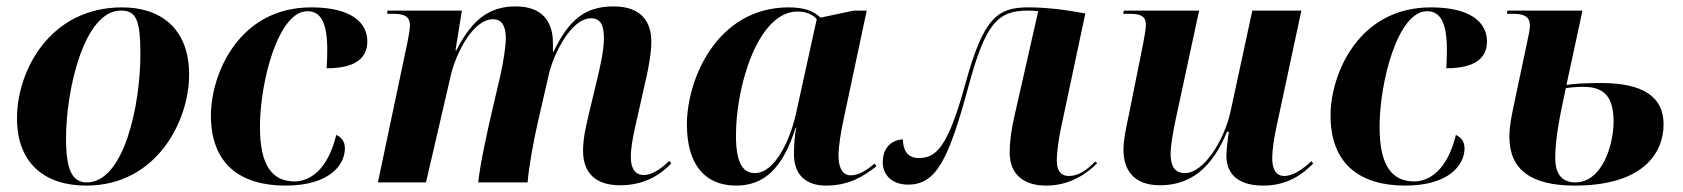

<svg xmlns="http://www.w3.org/2000/svg" viewBox="-20 -569 5250 599"><path d="M249 10C469 10 570 -192 570 -336C570 -485 476 -546 361 -546C137 -546 33 -350 33 -200C33 -59 120 10 249 10ZM251 0C205 0 186 -39 186 -138C186 -288 242 -536 357 -536C404 -536 418 -509 418 -400C418 -241 367 0 251 0Z M871 10C1007 10 1056 -54 1056 -106C1056 -130 1043 -142 1029 -148C1002 -36 944 -3 899 -3C829 -3 791 -53 791 -173C791 -314 848 -534 939 -534C980 -534 1001 -500 1001 -413C1001 -389 1000 -371 999 -356C1096 -356 1126 -393 1126 -440C1126 -497 1078 -546 951 -546C723 -546 638 -335 638 -209C638 -56 731 10 871 10Z M1915 9C1991 9 2042 -25 2074 -59L2068 -67C2049 -49 2019 -23 1988 -23C1963 -23 1948 -42 1948 -79C1948 -107 1954 -139 1962 -175L1995 -321C2003 -356 2012 -403 2012 -439C2012 -501 1981 -549 1894 -549C1803 -549 1754 -505 1707 -408H1705V-435C1705 -498 1675 -549 1589 -549C1514 -549 1456 -516 1404 -412H1401L1421 -536H1189L1188 -526H1206C1241 -526 1259 -518 1259 -489C1259 -478 1255 -458 1252 -441L1159 0H1309L1386 -332C1402 -403 1456 -509 1518 -509C1551 -509 1558 -479 1558 -449C1558 -427 1551 -376 1540 -329L1514 -218C1500 -157 1477 -53 1472 0H1626C1630 -48 1644 -128 1659 -192L1692 -336C1706 -398 1761 -512 1824 -512C1862 -512 1864 -475 1864 -447C1864 -411 1851 -356 1845 -330L1817 -213C1806 -168 1799 -132 1799 -99C1799 -30 1837 9 1915 9Z M2277 10C2363 10 2422 -43 2462 -170H2464C2460 -148 2457 -125 2457 -88C2457 -21 2497 10 2557 10C2629 10 2674 -19 2714 -50L2709 -59C2687 -41 2662 -22 2634 -22C2611 -22 2596 -42 2596 -83C2596 -115 2604 -158 2610 -188L2684 -536H2644L2540 -514C2520 -533 2492 -546 2441 -546C2217 -546 2123 -322 2123 -181C2123 -58 2177 10 2277 10ZM2335 -29C2303 -29 2276 -51 2276 -146C2276 -304 2346 -533 2468 -533C2495 -533 2516 -524 2528 -509L2463 -213C2445 -133 2398 -29 2335 -29Z M3244 10C3318 10 3372 -28 3403 -60L3397 -65C3366 -34 3342 -20 3314 -20C3292 -20 3277 -34 3277 -67C3277 -95 3283 -138 3291 -174L3366 -527C3313 -537 3250 -546 3188 -546C3092 -546 3048 -514 2991 -305C2936 -105 2899 -76 2846 -76C2809 -76 2797 -104 2797 -134C2768 -134 2734 -113 2734 -63C2734 -22 2764 7 2813 7C2900 7 2939 -69 3001 -298C3054 -494 3091 -536 3187 -536C3200 -536 3208 -535 3219 -534L3146 -212C3134 -161 3130 -125 3130 -93C3130 -30 3168 10 3244 10Z M3921 10C3996 10 4044 -25 4077 -59L4071 -66C4046 -42 4014 -20 3987 -20C3962 -20 3949 -39 3949 -76C3949 -99 3955 -140 3961 -167L4040 -536H3887L3819 -221C3799 -130 3735 -29 3677 -29C3645 -29 3632 -51 3632 -89C3632 -114 3640 -160 3648 -197L3721 -536H3486L3484 -526H3502C3540 -526 3555 -518 3555 -491C3555 -480 3551 -458 3546 -431L3502 -212C3495 -178 3485 -135 3485 -102C3485 -43 3513 9 3599 9C3695 9 3762 -46 3808 -158H3814C3811 -143 3806 -97 3806 -84C3806 -33 3835 10 3921 10Z M4364 10C4500 10 4549 -54 4549 -106C4549 -130 4536 -142 4522 -148C4495 -36 4437 -3 4392 -3C4322 -3 4284 -53 4284 -173C4284 -314 4341 -534 4432 -534C4473 -534 4494 -500 4494 -413C4494 -389 4493 -371 4492 -356C4589 -356 4619 -393 4619 -440C4619 -497 4571 -546 4444 -546C4216 -546 4131 -335 4131 -209C4131 -56 4224 10 4364 10Z M4893 10C5109 10 5170 -94 5170 -181C5170 -268 5105 -310 4975 -310C4915 -310 4888 -307 4867 -304L4917 -536H4683L4681 -526H4699C4737 -526 4753 -516 4753 -489C4753 -478 4749 -458 4743 -431L4702 -237C4695 -204 4689 -174 4689 -142C4689 -40 4756 10 4893 10ZM4895 0C4850 0 4832 -30 4832 -76C4832 -131 4844 -198 4865 -294C4877 -296 4897 -298 4921 -298C4985 -298 5014 -266 5014 -190C5014 -116 4978 0 4895 0Z"/></svg>

Font: Noto Serif Display
Style: Bold Italic
Weight: 700
Italic angle: -12°
Designer: Monotype Design Team
Foundry: Monotype Imaging Inc.
Version: Version 2.009